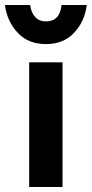

<svg xmlns="http://www.w3.org/2000/svg" viewBox="-55 -750 368 770"><path d="M128.9 -664.1Q185.1 -664.1 191.9 -730H293Q285.2 -665 242.7 -619.1Q200.2 -573.2 128.9 -573.2Q57.6 -573.2 15.6 -619.1Q-26.9 -665 -35.2 -730H65.9Q69.8 -699.2 86.4 -681.6Q103 -664.1 128.9 -664.1ZM62 -500H195.8V0H62Z"/></svg>

Font: TitilliumWeb-Bold
Style: Bold
Weight: 700
Version: Version 1.001;PS 57.000;hotconv 1.0.70;makeotf.lib2.5.55311